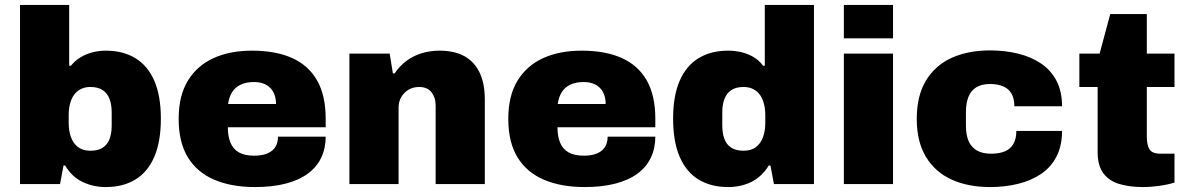

<svg xmlns="http://www.w3.org/2000/svg" viewBox="-20 -745 4805 777"><path d="M408 12Q357 12 313.5 -9Q270 -30 244 -75H237L223 0H61V-725H260V-479H267Q283 -499 305 -512.5Q327 -526 353.5 -533Q380 -540 408 -540Q478 -540 528 -509.5Q578 -479 604.5 -418Q631 -357 631 -265Q631 -172 604.5 -110.5Q578 -49 528 -18.5Q478 12 408 12ZM346 -135Q377 -135 396 -147.5Q415 -160 423.5 -183Q432 -206 432 -237V-290Q432 -321 423.5 -344Q415 -367 396 -380Q377 -393 346 -393Q323 -393 306 -384Q289 -375 278.5 -359.5Q268 -344 263 -323.5Q258 -303 258 -280V-247Q258 -216 267 -190.5Q276 -165 295.5 -150Q315 -135 346 -135Z M1012 12Q917 12 847.5 -17.5Q778 -47 740.5 -108Q703 -169 703 -264Q703 -357 740 -418Q777 -479 843.5 -509.5Q910 -540 1000 -540Q1095 -540 1161.5 -510.5Q1228 -481 1263 -420Q1298 -359 1298 -264V-230H902Q902 -194 912.5 -168Q923 -142 946.5 -128.5Q970 -115 1008 -115Q1035 -115 1053.5 -121Q1072 -127 1083.5 -137.5Q1095 -148 1100 -162Q1105 -176 1105 -192H1298Q1298 -145 1280 -107Q1262 -69 1226 -42.5Q1190 -16 1136.5 -2Q1083 12 1012 12ZM903 -324H1097Q1097 -345 1091 -361.5Q1085 -378 1073.5 -389.5Q1062 -401 1045.5 -407Q1029 -413 1008 -413Q975 -413 953 -402Q931 -391 919 -371.5Q907 -352 903 -324Z M1394 0V-528H1557L1570 -448H1577Q1598 -479 1626 -499.5Q1654 -520 1688 -530Q1722 -540 1758 -540Q1821 -540 1861.5 -516.5Q1902 -493 1922 -449Q1942 -405 1942 -342V0H1743V-318Q1743 -335 1738.5 -348.5Q1734 -362 1726 -372Q1718 -382 1705.5 -387.5Q1693 -393 1676 -393Q1651 -393 1632.5 -381.5Q1614 -370 1603.5 -351.5Q1593 -333 1593 -310V0Z M2346 12Q2251 12 2181.5 -17.5Q2112 -47 2074.5 -108Q2037 -169 2037 -264Q2037 -357 2074 -418Q2111 -479 2177.5 -509.5Q2244 -540 2334 -540Q2429 -540 2495.5 -510.5Q2562 -481 2597 -420Q2632 -359 2632 -264V-230H2236Q2236 -194 2246.5 -168Q2257 -142 2280.5 -128.5Q2304 -115 2342 -115Q2369 -115 2387.5 -121Q2406 -127 2417.5 -137.5Q2429 -148 2434 -162Q2439 -176 2439 -192H2632Q2632 -145 2614 -107Q2596 -69 2560 -42.5Q2524 -16 2470.5 -2Q2417 12 2346 12ZM2237 -324H2431Q2431 -345 2425 -361.5Q2419 -378 2407.5 -389.5Q2396 -401 2379.5 -407Q2363 -413 2342 -413Q2309 -413 2287 -402Q2265 -391 2253 -371.5Q2241 -352 2237 -324Z M2927 12Q2857 12 2807 -18.5Q2757 -49 2730.5 -110.5Q2704 -172 2704 -265Q2704 -357 2730.5 -418Q2757 -479 2807 -509.5Q2857 -540 2927 -540Q2955 -540 2981.5 -533.5Q3008 -527 3030.5 -513.5Q3053 -500 3068 -479H3075V-725H3274V0H3112L3098 -75H3091Q3063 -30 3021 -9Q2979 12 2927 12ZM2989 -135Q3020 -135 3039.5 -150Q3059 -165 3068 -190.5Q3077 -216 3077 -247V-280Q3077 -303 3072 -323.5Q3067 -344 3056.5 -359.5Q3046 -375 3029 -384Q3012 -393 2989 -393Q2958 -393 2939 -380Q2920 -367 2911.5 -344Q2903 -321 2903 -290V-237Q2903 -206 2911.5 -183Q2920 -160 2939 -147.5Q2958 -135 2989 -135Z M3395 -590V-725H3594V-590ZM3395 0V-528H3594V0Z M3987 12Q3897 12 3830.5 -18.5Q3764 -49 3727 -110.5Q3690 -172 3690 -264Q3690 -357 3727 -418.5Q3764 -480 3830.5 -510.5Q3897 -541 3987 -541Q4047 -541 4100 -528Q4153 -515 4193 -488Q4233 -461 4255.5 -418Q4278 -375 4278 -315H4085Q4085 -346 4073.5 -366Q4062 -386 4040 -395.5Q4018 -405 3987 -405Q3952 -405 3930.5 -391.5Q3909 -378 3899 -352.5Q3889 -327 3889 -292V-235Q3889 -200 3899.5 -175Q3910 -150 3932.5 -136.5Q3955 -123 3991 -123Q4024 -123 4046.5 -132.5Q4069 -142 4081 -162.5Q4093 -183 4093 -215H4278Q4278 -155 4255.5 -111.5Q4233 -68 4193 -41Q4153 -14 4100 -1Q4047 12 3987 12Z M4605 12Q4551 12 4509.5 -0.5Q4468 -13 4445 -44Q4422 -75 4422 -129V-393H4348V-528H4430L4473 -688H4621V-528H4733V-393H4621V-192Q4621 -158 4632 -140.5Q4643 -123 4677 -123H4733V-6Q4717 -1 4693.5 3.5Q4670 8 4646.5 10Q4623 12 4605 12Z"/></svg>

Font: Archivo SemiBold Black
Style: Regular
Weight: 900
Version: Version 2.001